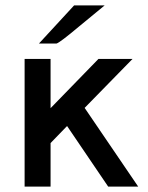

<svg xmlns="http://www.w3.org/2000/svg" viewBox="-20 -690 549 710"><path d="M124 -529 254 -670H367Q325 -635 271 -591Q202 -533 189 -529ZM71 0V-472H167V-290Q285 -412 344 -472H470L293 -291Q420 -105 491 0H380L228 -224L167 -161V0Z"/></svg>

Font: Coval
Style: Medium
Weight: 500
Foundry: Context Ltd
Version: Version 001.000